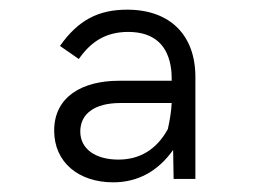

<svg xmlns="http://www.w3.org/2000/svg" viewBox="-20 -725 539 397"><path d="M214 -348C264 -348 306 -370 338 -415L339 -355H384V-566C384 -652 332 -705 243 -705C184 -705 142 -684 104 -630L143 -603C166 -636 196 -659 245 -659C299 -659 328 -631 334 -581C335 -572 335 -562 335 -558H226C150 -558 92 -525 92 -455C92 -389 143 -348 214 -348ZM146 -453C146 -490 176 -512 229 -512H335C334 -493 331 -476 327 -458C304 -416 269 -395 225 -395C176 -395 146 -418 146 -453Z"/></svg>

Font: HK Grotesk
Style: Italic
Weight: 400
Italic angle: -16°
Designer: Alfredo Marco Pradil
Foundry: Hanken Design Co.
Version: Version 3.001;FEAKit 1.0